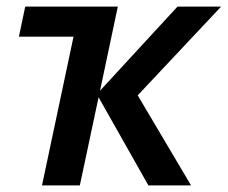

<svg xmlns="http://www.w3.org/2000/svg" viewBox="-20 -560 688 580"><path d="M516.1 -540H647.9L396 -272L557.1 0H428.2L277.8 -266.1L221.2 0H106.9L202.1 -449.2H37.1L56.2 -540H335.9L282.2 -286.1Z"/></svg>

Font: Open Sans Semibold
Style: Italic
Weight: 600
Italic angle: -12°
Foundry: Ascender Corporation
Version: Version 1.10